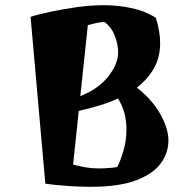

<svg xmlns="http://www.w3.org/2000/svg" viewBox="-20 -695 742 741"><path d="M329 26Q294 26 246 23Q198 20 155 14L98 -630Q129 -640 176.5 -650Q224 -660 278 -667.5Q332 -675 381 -675Q434 -675 486.5 -664Q539 -653 581 -627Q590 -600 594 -575.5Q598 -551 598 -529Q598 -473 573.5 -430.5Q549 -388 508 -357Q567 -311 598.5 -255Q630 -199 630 -153Q630 -105 600.5 -64.5Q571 -24 505 1Q439 26 329 26ZM290 -324Q360 -352 398 -400Q436 -448 436 -494Q436 -524 422.5 -558Q409 -592 383 -610Q370 -610 353.5 -606.5Q337 -603 319 -598ZM359 -45Q367 -45 382 -45.5Q397 -46 412 -47.5Q427 -49 433 -51Q445 -75 456.5 -113.5Q468 -152 468 -196Q468 -227 460.5 -257Q453 -287 435 -315Q401 -299 362.5 -287.5Q324 -276 284 -267L262 -60Q287 -53 311.5 -49Q336 -45 359 -45Z"/></svg>

Font: Joti One
Style: Regular
Weight: 400
Designer: Eduardo Rodriguez Tunni
Foundry: Eduardo Rodriguez Tunni
Version: Version 1.002; ttfautohint (v1.8.4.7-5d5b);gftools[0.9.24]